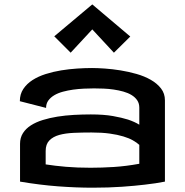

<svg xmlns="http://www.w3.org/2000/svg" viewBox="-20 -873 859 893"><path d="M627.9 -199.2Q616.2 -210 598.1 -220.2Q580.1 -230.5 553.5 -238.5Q526.9 -246.6 490.5 -251.7Q454.1 -256.8 405.3 -256.8Q361.8 -256.8 323.2 -255.1Q284.7 -253.4 255.6 -245.4Q226.6 -237.3 209.5 -219.7Q192.4 -202.1 192.4 -170.9V-108.4Q235.4 -101.6 287.1 -97.2Q338.9 -92.8 401.4 -92.8Q453.1 -92.8 510 -96.4Q566.9 -100.1 627.9 -111.3ZM408.2 -556.6Q433.1 -556.6 467.8 -554.2Q502.4 -551.8 540.3 -545.7Q578.1 -539.6 615 -529.1Q651.9 -518.6 681.4 -501.7Q710.9 -484.9 729 -461.4Q747.1 -438 747.1 -406.2V-28.3Q705.6 -20 653.8 -14.2Q609.4 -8.8 547.6 -4.4Q485.8 0 410.2 0Q335 0 250.2 -6.3Q165.5 -12.7 73.2 -28.3V-204.1Q73.2 -232.4 86.7 -253.7Q100.1 -274.9 123.8 -290Q147.5 -305.2 179.2 -314.9Q210.9 -324.7 247.6 -330.6Q284.2 -336.4 323.7 -338.6Q363.3 -340.8 402.3 -340.8Q462.9 -340.8 505.1 -333.3Q547.4 -325.7 575.2 -316.9Q606.9 -306.2 627.9 -293V-372.1Q627.9 -392.1 618.2 -406.5Q608.4 -420.9 592 -430.9Q575.7 -440.9 554 -447Q532.2 -453.1 508.8 -456.5Q485.4 -460 461.7 -460.9Q438 -461.9 417 -461.9Q395 -461.9 369.9 -460.7Q344.7 -459.5 320.1 -456.1Q295.4 -452.6 272.7 -446.5Q250 -440.4 232.7 -430.2Q215.3 -419.9 204.8 -405.5Q194.3 -391.1 194.3 -371.1L72.3 -402.3Q72.3 -435.1 88.4 -459.2Q104.5 -483.4 131.1 -500.5Q157.7 -517.6 192.4 -528.6Q227.1 -539.6 264.4 -545.7Q301.8 -551.8 338.9 -554.2Q376 -556.6 408.2 -556.6ZM585.9 -703.1 509.8 -627.9 409.2 -736.3 308.6 -627.9 232.4 -704.1 409.2 -852.5Z"/></svg>

Font: Revalia
Style: Regular
Weight: 400
Designer: Johan Kallas, Mihkel Virkus
Foundry: Johan Kallas, Mihkel Virkus
Version: Version 1.001